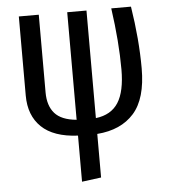

<svg xmlns="http://www.w3.org/2000/svg" viewBox="-53 -575 732 834"><g transform="rotate(-5 313.5 -157.5)"><path d="M355 11V201L271 212V11Q165 6 112.5 -44.5Q60 -95 60 -182V-527H147V-188Q147 -130 176 -97Q205 -64 271 -58V-527H355V-58Q422 -66 453 -114.5Q484 -163 484 -259Q484 -379 463 -527H549Q572 -382 572 -256Q572 -124 515.5 -60.5Q459 3 355 11Z"/></g></svg>

Font: Fira Sans Extra Condensed
Style: Regular
Weight: 400
Width: 1
Designer: Carrois Corporate & Edenspiekermann AG
Foundry: Carrois Corporate GbR & Edenspiekermann AG
Version: Version 4.203